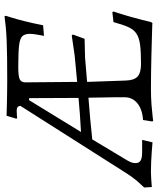

<svg xmlns="http://www.w3.org/2000/svg" viewBox="23 -745 699 851"><g transform="rotate(-90 372.5 -319.5)"><path d="M266 -35Q313 -38 340 -60Q367 -82 367 -117Q367 -125 367 -135.5Q367 -146 367 -153L365 -277L269 -269L180 -260L96 -120Q83 -99 79 -89Q75 -79 75 -69Q75 -53 86 -46Q97 -39 124 -39H178L167 7Q167 7 155 6Q143 5 123.5 3.5Q104 2 81 1Q58 0 35 0Q24 0 8.5 1Q-7 2 -19 3Q-31 4 -31 4L-33 -30Q-33 -30 -10.5 -54.5Q12 -79 38 -121L329 -579Q328 -587 323 -591Q318 -595 307 -595Q298 -595 286 -594Q274 -593 274 -593L272 -597L285 -640Q285 -640 298.5 -639.5Q312 -639 334.5 -638.5Q357 -638 384 -637.5Q411 -637 438 -637Q496 -637 540.5 -637.5Q585 -638 619 -639.5Q653 -641 679 -643.5Q705 -646 726 -649L728 -643Q728 -643 721 -621Q714 -599 704.5 -561.5Q695 -524 686 -478L639 -474Q639 -474 641 -484.5Q643 -495 645.5 -510Q648 -525 648 -537Q648 -559 637.5 -570Q627 -581 595.5 -584.5Q564 -588 502 -588Q458 -588 445.5 -581Q433 -574 433 -557L435 -327L551 -338L641 -351L645 -346L626 -294L543 -292L435 -283L441 -112Q442 -75 458.5 -59.5Q475 -44 515 -44Q567 -44 598.5 -48Q630 -52 648.5 -64Q667 -76 678 -100.5Q689 -125 700 -166L744 -171L747 -166Q747 -166 739 -141.5Q731 -117 720.5 -79Q710 -41 700 1L695 7Q696 6 675.5 5.5Q655 5 622 4Q589 3 549.5 2Q510 1 472 0.5Q434 0 404 0Q367 0 334.5 2.5Q302 5 281.5 7.5Q261 10 261 10L260 3ZM293 -315 364 -321 363 -540H354L213 -310Z"/></g></svg>

Font: Alegreya
Style: Italic
Weight: 400
Italic angle: -7°
Designer: Juan Pablo del Peral
Foundry: Huerta Tipografica
Version: Version 2.009